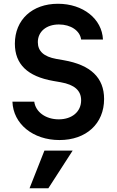

<svg xmlns="http://www.w3.org/2000/svg" viewBox="-20 -730 620 1020"><path d="M46 -190C50 -72 155 14 296 14C438 14 533 -73 533 -204C533 -317 462 -385 319 -410L279 -417C213 -429 181 -458 181 -506C181 -562 226 -600 293 -600C356 -600 405 -567 411 -520H527C522 -630 421 -710 288 -710C151 -710 59 -625 59 -498C59 -389 126 -324 263 -300L303 -293C376 -280 411 -249 411 -197C411 -137 363 -96 292 -96C223 -96 169 -135 162 -190ZM366 70H216L137 270H237Z"/></svg>

Font: CommitMono-dimboump
Style: Bold
Weight: 700
Monospace: yes
Designer: Eigil Nikolajsen
Foundry: Eigil Nikolajsen
Version: Version 1.143